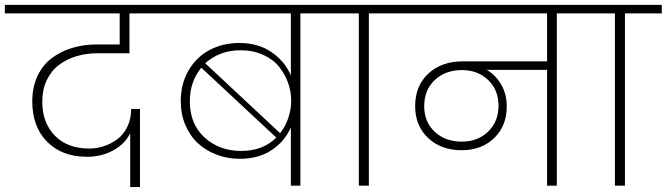

<svg xmlns="http://www.w3.org/2000/svg" viewBox="-52 -760 2729 786"><path d="M-32.2 -705.1V-740.2H640.1V-705.1H478V-542H348.1Q301.3 -542 260.7 -529.8Q220.2 -517.6 188.7 -493.7Q157.2 -469.7 139.2 -431.4Q121.1 -393.1 121.1 -344.2Q121.1 -256.8 172.9 -204.3Q224.6 -151.9 313 -151.9Q342.8 -151.9 371.8 -161.1Q400.9 -170.4 426.8 -189Q452.6 -207.5 468.8 -240Q484.9 -272.5 484.9 -314H521V5.9H481V-214.8Q460.4 -171.4 412.4 -144.8Q364.3 -118.2 304.2 -118.2Q201.7 -118.2 140.9 -179.7Q80.1 -241.2 80.1 -345.2Q80.1 -403.3 101.3 -448.5Q122.6 -493.7 159.2 -521.5Q195.8 -549.3 243.2 -563.7Q290.5 -578.1 345.2 -578.1H438V-705.1Z M1138.7 0V-238.8Q1114.7 -182.1 1060.8 -146Q1006.8 -109.9 929.7 -109.9Q880.4 -109.9 836.4 -126.2Q792.5 -142.6 759.5 -172.4Q726.6 -202.1 707.3 -247.1Q688 -292 688 -345.2Q688 -417 720 -471.9Q752 -526.9 806.2 -555.4Q860.4 -584 926.8 -584Q1005.4 -584 1059.8 -546.4Q1114.3 -508.8 1138.7 -451.2V-705.1H575.7V-740.2H1330.1V-705.1H1177.7V0ZM933.1 -554.2Q847.2 -554.2 788.1 -501L1094.7 -214.8Q1117.2 -243.2 1128.7 -278.3Q1140.1 -313.5 1140.1 -347.2Q1140.1 -384.8 1127.4 -420.7Q1114.7 -456.5 1090.3 -486.8Q1065.9 -517.1 1025.1 -535.6Q984.4 -554.2 933.1 -554.2ZM935.1 -142.1Q1024.4 -142.1 1079.1 -196.8L772 -482.9Q725.1 -425.8 725.1 -345.2Q725.1 -252 785.6 -197Q846.2 -142.1 935.1 -142.1Z M1417 0V-705.1H1265.6V-740.2H1608.9V-705.1H1458V0Z M1838.9 -180.2Q1904.3 -180.2 1946.5 -221.4Q1988.8 -262.7 1988.8 -327.1Q1988.8 -391.6 1946.5 -432.4Q1904.3 -473.1 1838.9 -473.1Q1771 -473.1 1727.8 -432.4Q1684.6 -391.6 1684.6 -325.2Q1684.6 -261.2 1727.5 -220.7Q1770.5 -180.2 1838.9 -180.2ZM1544.4 -705.1V-740.2H2378.4V-705.1H2227.5V0H2187.5V-474.1H1940.4Q1976.6 -453.6 1999.5 -414.3Q2022.5 -375 2022.5 -324.2Q2022.5 -244.6 1970.9 -194.8Q1919.4 -145 1837.9 -145Q1753.4 -145 1700.4 -195.3Q1647.5 -245.6 1647.5 -325.2Q1647.5 -408.7 1701.4 -458.7Q1755.4 -508.8 1841.8 -508.8H2187.5V-705.1Z M2465.3 0V-705.1H2314V-740.2H2657.2V-705.1H2506.3V0Z"/></svg>

Font: SVN-Poppins ExtraLight
Style: Regular
Weight: 200
Designer: Ninad Kale (Devanagari), Jonny Pinhorn (Latin)
Foundry: Indian Type Foundry
Version: Version 3.002 2017